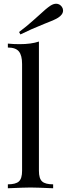

<svg xmlns="http://www.w3.org/2000/svg" viewBox="-20 -1006 357 1026"><path d="M188 -93Q188 -52 205 -36.5Q222 -21 264 -21V0Q172 -4 143 -4Q114 -4 22 0V-21Q64 -21 81 -36.5Q98 -52 98 -93V-664Q98 -710 81 -731Q64 -752 22 -752V-773Q53 -770 84 -770Q147 -770 188 -784ZM280 -986Q299 -986 311 -969Q317 -960 317 -950Q317 -928 290 -911Q269 -898 218 -879Q143 -849 89 -822L82 -835Q123 -866 152.5 -892.5Q182 -919 189 -925Q226 -960 250 -976Q266 -986 280 -986Z"/></svg>

Font: Myanmar April Display
Style: Regular
Weight: 400
Designer: Khon Soe Zaw Thu
Foundry: Myanmar OS
Version: Version 2.50 April 12, 2019